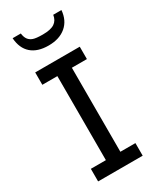

<svg xmlns="http://www.w3.org/2000/svg" viewBox="-224 -964 850 1031"><g transform="rotate(-30 200.5 -448.0)"><path d="M336.4 0H60.1V-78.1H153.3V-599.1H60.1V-675.8H336.4V-599.1H243.2V-78.1H336.4ZM195.8 -764.6Q127.4 -764.6 89.4 -798.1Q51.3 -831.5 46.9 -895.5H97.7Q100.6 -871.6 110.6 -857.9Q120.6 -844.2 138.4 -837.9Q156.2 -831.5 197.8 -831.5Q247.1 -831.5 270.5 -847.2Q293.9 -862.8 298.8 -895.5H349.6Q344.7 -834 304 -799.3Q263.2 -764.6 195.8 -764.6Z"/></g></svg>

Font: Cadman
Style: Regular
Weight: 400
Designer: Paul James MIller
Foundry: High-Logic / Made with FontCreator
Version: Version 2.114;March 28, 2021;FontCreator 13.0.0.2683 64-bit